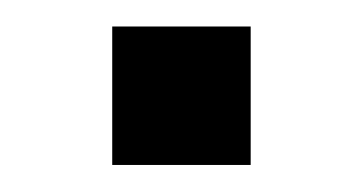

<svg xmlns="http://www.w3.org/2000/svg" viewBox="-20 -122 268 142"><path d="M63 0V-102.4H165.4V0Z"/></svg>

Font: Nunito Sans 12pt ExtraLight
Style: Regular
Weight: 200
Designer: Vernon Adams
Foundry: Vernon Adams
Version: Version 3.101;gftools[0.9.27]